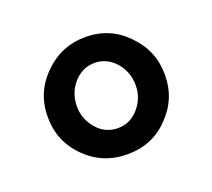

<svg xmlns="http://www.w3.org/2000/svg" viewBox="-67 -766 525 476"><g transform="rotate(-20 196.0 -528.5)"><path d="M42 -528Q42 -592 87 -637Q133 -683 197 -683Q262 -683 306 -637Q351 -592 351 -528Q351 -464 306 -419Q263 -374 197 -374Q132 -374 87 -419Q42 -464 42 -528ZM119 -528Q119 -494 142 -468Q164 -443 197 -443Q229 -443 251 -468Q274 -494 274 -528Q274 -564 251 -590Q228 -615 197 -615Q165 -615 142 -590Q119 -564 119 -528Z"/></g></svg>

Font: Almarai Bold
Style: Regular
Weight: 700
Designer: Boutros International 2019
Foundry: Created by Boutros International 2019
Version: Version 1.10